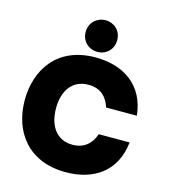

<svg xmlns="http://www.w3.org/2000/svg" viewBox="-136 -1057 1032 1174"><g transform="rotate(15 380.0 -470.5)"><path d="M389.6 9.8C566.9 9.8 701.2 -80.6 720.7 -267.1H525.4C505.4 -207.5 461.9 -163.1 386.2 -163.1C282.7 -163.1 231.9 -245.6 231.9 -353C231.9 -460 281.7 -543 388.2 -543C467.3 -543 507.8 -496.6 526.4 -436.5H721.2C702.1 -626 562.5 -715.8 386.7 -715.8C139.6 -715.8 34.2 -539.1 34.2 -352.5C34.2 -153.8 150.9 9.8 389.6 9.8ZM286.1 -851.1C286.1 -791 332.5 -751 386.7 -751C440.4 -751 485.8 -791 485.8 -851.1C485.8 -911.1 440.4 -951.2 386.7 -951.2C332.5 -951.2 286.1 -911.1 286.1 -851.1Z"/></g></svg>

Font: Wand UI Pro Black
Style: Regular
Weight: 900
Designer: Andreas Faust
Version: Version 1.003;FEAKit 1.0